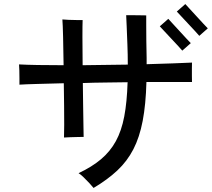

<svg xmlns="http://www.w3.org/2000/svg" viewBox="-20 -878 1046 948"><path d="M442 50Q435 41 421 26Q407 11 392.5 -3Q378 -17 368 -23Q434 -54 479 -92Q524 -130 552 -181Q580 -232 593.5 -303Q607 -374 610 -472Q555 -471 499 -470.5Q443 -470 389 -468Q390 -409 390.5 -354Q391 -299 392 -258.5Q393 -218 393 -202Q382 -202 363.5 -201.5Q345 -201 326.5 -200.5Q308 -200 296 -199Q297 -221 297 -262Q297 -303 296.5 -356.5Q296 -410 295 -467Q222 -465 164 -463.5Q106 -462 76 -460Q76 -473 76 -492Q76 -511 75.5 -530Q75 -549 74 -560Q109 -558 166.5 -557Q224 -556 294 -556Q293 -633 291.5 -695.5Q290 -758 288 -782Q299 -781 319.5 -780Q340 -779 360 -779Q380 -779 388 -779Q387 -757 387 -695Q387 -633 388 -556Q443 -557 499.5 -557.5Q556 -558 611 -559Q611 -609 609 -659Q607 -709 605.5 -748Q604 -787 603 -803Q612 -803 632 -803Q652 -803 672.5 -802.5Q693 -802 702 -802Q702 -788 702 -752.5Q702 -717 702.5 -674Q703 -631 704 -592Q704 -584 704 -576Q704 -568 704 -561Q773 -563 831 -565Q889 -567 928 -569Q928 -560 927.5 -540.5Q927 -521 927.5 -502Q928 -483 928 -473Q907 -473 874.5 -473Q842 -473 802 -473Q779 -473 754 -473Q729 -473 703 -473Q700 -362 684.5 -281Q669 -200 638.5 -141Q608 -82 559.5 -36.5Q511 9 442 50ZM880 -628Q875 -634 859.5 -651Q844 -668 824.5 -688.5Q805 -709 789.5 -726Q774 -743 769 -748L811 -785Q816 -779 832 -762Q848 -745 866.5 -724.5Q885 -704 901 -687Q917 -670 922 -665ZM964 -701Q959 -707 943.5 -724Q928 -741 908.5 -761.5Q889 -782 873.5 -799Q858 -816 853 -821L895 -858Q900 -852 916 -835Q932 -818 950.5 -797.5Q969 -777 985 -760Q1001 -743 1006 -738Z"/></svg>

Font: Zen Kaku Gothic Antique Medium
Style: Regular
Weight: 500
Designer: Yoshimichi Ohira
Foundry: Positype
Version: Version 1.002